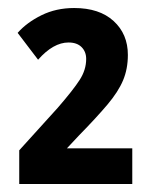

<svg xmlns="http://www.w3.org/2000/svg" viewBox="-20 -874 388 479"><path d="M310 -415H28V-499L124 -605Q163 -650 179 -675Q195 -700 195 -727Q195 -745 183.5 -756.5Q172 -768 151 -768Q113 -768 75 -725L24 -792Q47 -818 83.5 -836Q120 -854 165 -854Q228 -854 263.5 -821.5Q299 -789 299 -737Q299 -702 287 -673.5Q275 -645 248 -613Q221 -581 176 -535L147 -504H310Z"/></svg>

Font: Noto Sans Condensed
Style: Bold
Weight: 700
Width: 3
Designer: Monotype Design Team
Foundry: Monotype Imaging Inc.
Version: Version 2.013; ttfautohint (v1.8.4.7-5d5b)